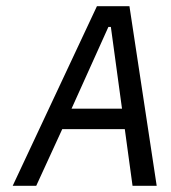

<svg xmlns="http://www.w3.org/2000/svg" viewBox="-20 -600 551 620"><path d="M21 0H97L181 -183H383L408 0H486L398 -580H293ZM211 -249 330 -513H338L374 -249Z"/></svg>

Font: Charger Sport
Style: NrwObl
Weight: 400
Designer: Jasper
Foundry: Cannot Into Space Fonts
Version: Version 1.1